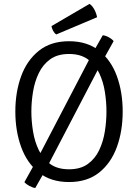

<svg xmlns="http://www.w3.org/2000/svg" viewBox="-20 -902 693 964"><path d="M440.5 -627.5 496 -725Q510.5 -723.5 526.5 -714.8Q542.5 -706 550.5 -695.5L485 -578L212.5 -55.5L157 42Q143 40 127 31.2Q111 22.5 102.5 12.5L168 -105ZM137.5 -342Q137.5 -293.5 145.8 -242.5Q154 -191.5 174.8 -148.2Q195.5 -105 232.2 -78.5Q269 -52 326.5 -52Q384 -52 420.8 -78.5Q457.5 -105 478 -148.2Q498.5 -191.5 506.5 -242.5Q514.5 -293.5 514.5 -342Q514.5 -390.5 506.5 -441.2Q498.5 -492 478 -535Q457.5 -578 420.8 -604.5Q384 -631 326.5 -631Q269 -631 232.2 -604.5Q195.5 -578 174.8 -535Q154 -492 145.8 -441.2Q137.5 -390.5 137.5 -342ZM57 -342Q57 -439.5 86.2 -519.5Q115.5 -599.5 175.2 -647.2Q235 -695 326.5 -695Q418.5 -695 478.2 -647.2Q538 -599.5 567 -519.2Q596 -439 596 -342Q596 -244 566.8 -163.8Q537.5 -83.5 478 -35.8Q418.5 12 326.5 12Q234.5 12 174.8 -36Q115 -84 86 -164.5Q57 -245 57 -342ZM429.5 -882.5Q438.5 -877 446.2 -866.2Q454 -855.5 459.5 -842.2Q465 -829 467.5 -815.5L262.5 -729Q252.5 -736 246.2 -748.2Q240 -760.5 238.5 -771Z"/></svg>

Font: Signika Light Light
Style: Regular
Weight: 300
Version: Version 2.001